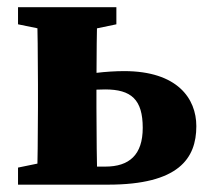

<svg xmlns="http://www.w3.org/2000/svg" viewBox="-20 -503 570 523"><path d="M29.1 0H163.1V-66.5H126.5L29.1 -46.5V0ZM29.1 -436.8 126.5 -416.8H201.3L297 -436.8V-483.4H29.1V-436.8ZM80.4 0H245.7C243.7 -45 242.7 -147.4 242.7 -210V-272.8C242.7 -335.4 243.7 -438.4 245.7 -483.4H80.4C82.4 -438.4 83.4 -335.9 83.4 -273.4V-210C83.4 -147.4 82.4 -45 80.4 0ZM163.3 0H274.2C466.2 0 514.8 -70.9 514.8 -159.4C514.8 -234.6 463.2 -309.3 318.2 -309.3C272.4 -309.3 211.4 -302.8 163.1 -289.8V-247.8C196.1 -255.8 231.3 -259.4 266.4 -259.4C337.7 -259.4 368.8 -231.7 368.8 -154.7C368.8 -81.1 332 -49.2 267 -49.2H163.3V0Z"/></svg>

Font: Source Serif Variable
Style: Regular
Weight: 389
Designer: Frank Grießhammer
Foundry: Adobe Systems Incorporated
Version: Version 3.001;hotconv 1.0.111;makeotfexe 2.5.65597